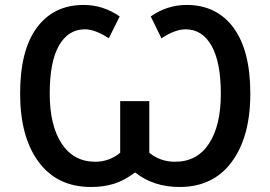

<svg xmlns="http://www.w3.org/2000/svg" viewBox="-20 -743 1089 773"><path d="M363.8 -91.8Q419.4 -91.8 463.9 -127.9V-335.9H581.1V-127.9Q625 -91.8 685.1 -91.8Q773.4 -91.8 821.3 -164.6Q869.1 -237.3 869.1 -365.2Q869.1 -493.2 831.5 -559.1Q793.9 -625 727.1 -625Q685.5 -625 629.9 -588.9L586.9 -676.8Q653.3 -723.1 731 -723.1Q852.1 -723.1 919.9 -631.6Q987.8 -540 987.8 -366.2Q987.8 -192.4 913.1 -91.3Q838.4 9.8 703.1 9.8Q597.7 9.8 523.9 -48.8Q481.4 -16.6 439.7 -3.4Q397.9 9.8 346.2 9.8Q210.4 9.8 135.7 -90.8Q61 -191.4 61 -366.2Q61 -541 128.7 -632.1Q196.3 -723.1 316.9 -723.1Q395.5 -723.1 461.9 -676.8L418 -588.9Q362.8 -625 321.8 -625Q254.9 -625 217.5 -559.8Q180.2 -494.6 180.2 -366.2Q180.2 -237.8 228.3 -164.8Q276.4 -91.8 363.8 -91.8Z"/></svg>

Font: OpenSans-Semibold
Style: Regular
Weight: 600
Foundry: Ascender Corporation
Version: Version 1.10